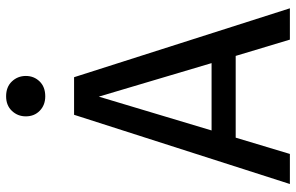

<svg xmlns="http://www.w3.org/2000/svg" viewBox="-186 -760 946 613"><g transform="rotate(-90 286.5 -453.0)"><path d="M567 0H467L415 -173H154L102 0H6L227 -689H347ZM392 -250 285 -610 177 -250ZM286 -781Q258 -781 240 -798.5Q222 -816 222 -843Q222 -869 239.5 -887.5Q257 -906 286 -906Q316 -906 333.5 -887.5Q351 -869 351 -843Q351 -817 333.5 -799Q316 -781 286 -781Z"/></g></svg>

Font: Trujillo
Style: Regular
Weight: 400
Designer: Fira Sans original fonts by bBox Type GmbH, Carrois Corporate GbR, & Edenspiekermann AG / Changes by Cristiano Sobral
Foundry: Fira Sans original fonts by bBox Type GmbH, Carrois Corporate GbR, & Edenspiekermann AG / Changes by Cristiano Sobral
Version: Version 4.301;October 17, 2021;FontCreator 14.0.0.2814 64-bi